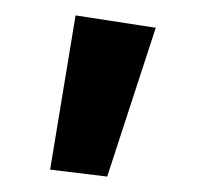

<svg xmlns="http://www.w3.org/2000/svg" viewBox="-20 -731 263 249"><path d="M45 -511 78 -711 182 -695 119 -502Z"/></svg>

Font: Ysabeau Semibold
Style: Regular
Weight: 600
Designer: Christian Thalmann (Catharsis Fonts)
Version: Version 0.003